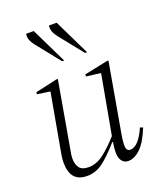

<svg xmlns="http://www.w3.org/2000/svg" viewBox="-134 -794 752 891"><g transform="rotate(-20 242.5 -348.5)"><path d="M143 10Q60 10 60 -85Q60 -108 66 -138L116 -417L53 -426V-436L160 -460H168L110 -129Q105 -106 105 -89Q105 -60 118 -43Q131 -26 163 -26Q203 -26 240 -55Q277 -84 313 -125L366 -417L295 -426V-436L410 -460H418L358 -119Q350 -72 353 -54Q356 -36 372 -36Q413 -36 449 -118L463 -113Q437 -48 407 -19Q377 10 346 10Q322 10 310 -13Q298 -36 308 -95L309 -98H305Q254 -40 219 -15Q184 10 143 10ZM328 -530 237 -644Q221 -664 216.5 -678Q212 -692 214 -707H252L338 -530ZM215 -530 124 -644Q108 -664 103.5 -678Q99 -692 101 -707H139L225 -530Z"/></g></svg>

Font: Spectral ExtraLight
Style: Italic
Weight: 275
Italic angle: -10°
Designer: Jean-Baptiste Levee
Foundry: Production Type
Version: Version 2.001